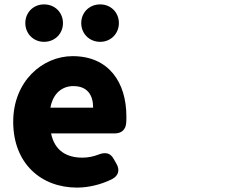

<svg xmlns="http://www.w3.org/2000/svg" viewBox="-20 -798 1040 872"><path d="M330 54C380 54 438 41 488 16C519 0 525 -26 509 -54L497 -75C482 -103 460 -108 430 -97C405 -87 380 -82 354 -82C282 -82 228 -114 212 -192H500C530 -192 550 -207 553 -238C554 -248 554 -258 554 -269C554 -424 474 -543 310 -543C173 -543 40 -429 40 -245C40 -56 166 54 330 54ZM95 -693C95 -646 131 -608 180 -608C230 -608 266 -646 266 -693C266 -741 230 -778 180 -778C131 -778 95 -741 95 -693ZM209 -309C221 -376 264 -407 313 -407C378 -407 403 -365 403 -309ZM349 -693C349 -646 385 -608 435 -608C484 -608 520 -646 520 -693C520 -741 484 -778 435 -778C385 -778 349 -741 349 -693Z"/></svg>

Font: コーポレート・ロゴ（ラウンド）ver3 Bold
Style: Regular
Weight: 700
Designer: [KANA_main] LOGOTYPE.JP [Source Han Sans] Ryoko NISHIZUKA 西塚涼子 (kana, bopomofo & ideographs); Paul D. Hunt (Latin, Greek
Version: Version 12.001;FEAKit 1.0